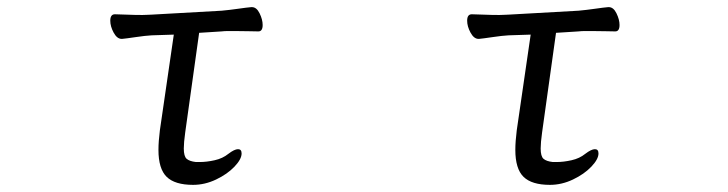

<svg xmlns="http://www.w3.org/2000/svg" viewBox="-20 -507 2040 538"><path d="M540 -53Q559 -53 581.5 -58Q604 -63 620 -76Q637 -89 647 -89Q657 -89 657 -77Q657 -61 637 -40Q617 -19 585.5 -4Q554 11 521 11Q470 11 447 -11.5Q424 -34 424 -87Q424 -99 425 -112.5Q426 -126 428 -142L467 -410L405 -408Q387 -407 360 -403Q333 -399 322 -398H321Q308 -398 298.5 -415.5Q289 -433 289 -449Q289 -467 302 -467Q311 -467 334 -466Q357 -465 379 -465Q387 -465 393.5 -465.5Q400 -466 405 -466L601 -477Q623 -479 647.5 -482.5Q672 -486 684 -487H686Q699 -487 707.5 -469.5Q716 -452 716 -437Q716 -419 704 -419Q696 -419 677.5 -419.5Q659 -420 639 -420Q629 -420 619 -420Q609 -420 601 -419L538 -415L499 -136Q497 -122 496 -110.5Q495 -99 495 -91Q495 -69 503 -62Q511 -55 529 -53Z M1540 -53Q1559 -53 1581.5 -58Q1604 -63 1620 -76Q1637 -89 1647 -89Q1657 -89 1657 -77Q1657 -61 1637 -40Q1617 -19 1585.5 -4Q1554 11 1521 11Q1470 11 1447 -11.5Q1424 -34 1424 -87Q1424 -99 1425 -112.5Q1426 -126 1428 -142L1467 -410L1405 -408Q1387 -407 1360 -403Q1333 -399 1322 -398H1321Q1308 -398 1298.5 -415.5Q1289 -433 1289 -449Q1289 -467 1302 -467Q1311 -467 1334 -466Q1357 -465 1379 -465Q1387 -465 1393.5 -465.5Q1400 -466 1405 -466L1601 -477Q1623 -479 1647.5 -482.5Q1672 -486 1684 -487H1686Q1699 -487 1707.5 -469.5Q1716 -452 1716 -437Q1716 -419 1704 -419Q1696 -419 1677.5 -419.5Q1659 -420 1639 -420Q1629 -420 1619 -420Q1609 -420 1601 -419L1538 -415L1499 -136Q1497 -122 1496 -110.5Q1495 -99 1495 -91Q1495 -69 1503 -62Q1511 -55 1529 -53Z"/></svg>

Font: Klee One SemiBold
Style: Regular
Weight: 600
Designer: Fontworks Inc.
Foundry: Fontworks Inc.
Version: Version 1.00;January 12, 2022;FontCreator 13.0.0.2683 64-bit